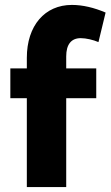

<svg xmlns="http://www.w3.org/2000/svg" viewBox="-20 -760 449 780"><path d="M249 0V-361H371V-482H249V-531C249 -579 269 -605 308 -605C330 -605 359 -598 380 -589L409 -709C362 -729 316 -740 272 -740C162 -740 89 -656 89 -525V-482H22V-361H89V0Z"/></svg>

Font: Raleway
Style: ExtraBold
Weight: 800
Designer: Matt McInerney, Pablo Impallari, Rodrigo Fuenzalida
Foundry: Matt McInerney, Pablo Impallari, Rodrigo Fuenzalida
Version: Version 3.000